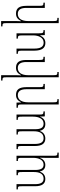

<svg xmlns="http://www.w3.org/2000/svg" viewBox="1130 -1930 1042 3341"><g transform="rotate(-90 1650.5 -259.0)"><path d="M520 -492V-469C572 -469 575 -463 575 -393V-202C575 -105 539 -21 457 -21C390 -21 364 -68 364 -171V-492H273V-469C324 -469 328 -463 328 -394V-187C328 -94 299 -21 212 -21C143 -21 117 -74 117 -171V-492H26V-469C78 -469 81 -465 81 -398V-170C81 -51 122 9 206 9C270 9 313 -25 334 -87H337C351 -27 384 9 450 9C507 9 550 -21 573 -83H577C576 -56 575 -29 575 -2V242H666V220C616 220 611 213 611 142V-492Z M1236 -492V-470C1288 -470 1292 -464 1292 -394V-202C1292 -105 1255 -21 1170 -21C1100 -21 1073 -68 1073 -171V-492H981V-470C1033 -470 1037 -464 1037 -395V-187C1037 -94 1005 -21 916 -21C845 -21 817 -74 817 -171V-492H726V-469C778 -469 781 -465 781 -398V-170C781 -51 824 9 910 9C975 9 1021 -25 1043 -87H1045C1059 -27 1094 9 1162 9C1224 9 1267 -21 1290 -83H1293L1296 0H1383V-23C1333 -23 1328 -29 1328 -100V-492Z M1861 -23C1813 -23 1805 -29 1805 -98V-319C1805 -443 1765 -501 1670 -501C1606 -501 1570 -469 1542 -412H1539L1536 -492H1447V-469C1499 -469 1504 -464 1504 -395V242H1596V219C1547 219 1541 216 1541 145V-287C1541 -406 1586 -470 1666 -470C1742 -470 1769 -410 1769 -320V0H1861Z M2333 -23C2285 -23 2278 -29 2278 -98V-319C2278 -443 2238 -501 2143 -501C2079 -501 2043 -470 2014 -413H2010C2011 -441 2013 -468 2013 -495V-760H1920V-737C1972 -737 1977 -732 1977 -663V242H2069V219C2020 219 2013 216 2013 145V-289C2013 -407 2059 -470 2139 -470C2215 -470 2242 -411 2242 -320V0H2333Z M2575 10C2641 10 2678 -27 2704 -81H2708L2711 0H2797V-23C2749 -23 2742 -28 2742 -101V-492H2650V-469C2697 -469 2706 -465 2706 -385V-204C2706 -106 2666 -20 2580 -20C2505 -20 2476 -79 2476 -184V-492H2385V-469C2433 -469 2440 -464 2440 -396V-184C2440 -47 2488 10 2575 10Z M3275 -23C3227 -23 3220 -29 3220 -98V-319C3220 -443 3180 -501 3085 -501C3021 -501 2985 -470 2956 -413H2952C2953 -441 2955 -468 2955 -495V-760H2862V-737C2914 -737 2919 -732 2919 -663V242H3011V219C2962 219 2955 216 2955 145V-289C2955 -407 3001 -470 3081 -470C3157 -470 3184 -411 3184 -320V0H3275Z"/></g></svg>

Font: Noto Serif Armenian Condensed ExtraLight
Style: Regular
Weight: 200
Width: 3
Designer: Monotype Design Team
Foundry: Monotype Imaging Inc.
Version: Version 2.008